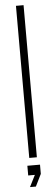

<svg xmlns="http://www.w3.org/2000/svg" viewBox="-63 -827 290 1006"><g transform="rotate(-5 82.0 -324.0)"><path d="M62 0V-800H102V0ZM52.5 152.5 83.5 91H48.5V40H115V88.5L83.5 152.5Z"/></g></svg>

Font: Big Shoulders Text SC Thin
Style: Regular
Weight: 100
Designer: Patric King
Foundry: XO Type Co
Version: Version 2.002